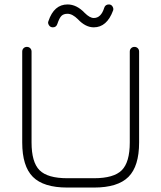

<svg xmlns="http://www.w3.org/2000/svg" viewBox="-20 -844 726 864"><path d="M402 -721Q365 -721 331 -757Q306 -782 284 -782Q266 -782 256.5 -772.5Q247 -763 238 -736Q233 -721 218 -721Q206 -721 200 -731Q194 -741 198 -749Q223 -824 284 -824Q325 -824 361 -786Q384 -763 402 -763Q435 -763 449 -809Q454 -824 470 -824Q481 -824 486.5 -814.5Q492 -805 489 -797Q461 -721 402 -721ZM283 0Q176 0 128 -48Q80 -96 80 -203V-612Q80 -621 86 -627Q92 -633 101 -633Q110 -633 116 -627Q122 -621 122 -612V-203Q122 -114 158 -78Q194 -42 283 -42H403Q492 -42 528 -78Q564 -114 564 -203V-612Q564 -621 570 -627Q576 -633 585 -633Q594 -633 600 -627Q606 -621 606 -612V-203Q606 -96 558 -48Q510 0 403 0Z"/></svg>

Font: Jura Light
Style: Regular
Weight: 300
Designer: Daniel Johnson, Alexei Vanyashin
Foundry: Daniel Johnson
Version: Version 5.103